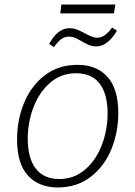

<svg xmlns="http://www.w3.org/2000/svg" viewBox="-20 -817 594 844"><path d="M500 -320Q500 -236 469.5 -161Q439 -86 378.5 -39.5Q318 7 234 7Q151 7 103 -45Q55 -97 55 -205Q55 -290 86 -365Q117 -440 177 -486Q237 -532 321 -532Q405 -532 452.5 -479Q500 -426 500 -320ZM102 -208Q102 -121 137.5 -75.5Q173 -30 241 -30Q306 -30 354.5 -72Q403 -114 428 -180.5Q453 -247 453 -318Q453 -404 418 -449.5Q383 -495 315 -495Q248 -495 200 -453Q152 -411 127 -345Q102 -279 102 -208ZM196 -624Q216 -660 238 -676.5Q260 -693 286 -693Q303 -693 318.5 -687Q334 -681 354 -670Q388 -651 408 -651Q440 -651 473 -696L494 -682Q453 -613 403 -613Q386 -613 372.5 -618.5Q359 -624 340 -635Q321 -646 309 -651Q297 -656 282 -656Q265 -656 250 -645.5Q235 -635 217 -610ZM250 -797H487L481 -758H245Z"/></svg>

Font: Bitter Pro Light
Style: Italic
Weight: 300
Italic angle: -9°
Designer: Sol Matas, and Bitter project Authors
Foundry: Sol Matas
Version: Version 1.010